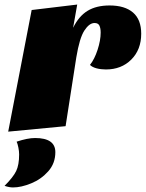

<svg xmlns="http://www.w3.org/2000/svg" viewBox="-54 -554 640 843"><path d="M427 -530Q494 -530 530 -499Q566 -468 566 -406Q566 -336 522.5 -292.5Q479 -249 411 -249Q389 -249 370 -254Q351 -259 341 -269Q361 -294 374.5 -335.5Q388 -377 388 -411Q388 -430 382.5 -441.5Q377 -453 361 -453Q338 -453 316.5 -420Q295 -387 281 -302L234 0L-18 24L85 -510L285 -534L267 -432Q292 -483 330.5 -506.5Q369 -530 427 -530ZM3 269Q-13 269 -34 262Q4 224 17 197Q30 170 30 124Q30 110 26.5 93Q23 76 19 68Q67 52 100 52Q189 52 189 114Q189 163 158 198Q127 233 83 251Q39 269 3 269Z"/></svg>

Font: Sansita Black Italic
Style: Regular
Weight: 900
Italic angle: -11°
Designer: Pablo Cosgaya
Foundry: Omnibus-Type
Version: Version 1.006